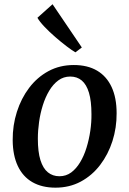

<svg xmlns="http://www.w3.org/2000/svg" viewBox="-20 -876 612 908"><path d="M329 -568.5Q394 -568.5 439 -542Q484 -515.5 507.8 -464.5Q531.5 -413.5 531.5 -340.5Q532 -272 511.8 -208.8Q491.5 -145.5 453.5 -95.8Q415.5 -46 362 -17.2Q308.5 11.5 242.5 11.5Q178.5 11.5 133.2 -14.5Q88 -40.5 64.2 -91Q40.5 -141.5 40 -213Q39.5 -283 59.8 -346.8Q80 -410.5 117.8 -460.5Q155.5 -510.5 209 -539.5Q262.5 -568.5 329 -568.5ZM312 -514Q280.5 -514 255.8 -495.8Q231 -477.5 212.8 -447Q194.5 -416.5 182.5 -378.2Q170.5 -340 164.8 -299.2Q159 -258.5 159 -220Q159 -158 171.2 -118.8Q183.5 -79.5 206.5 -61Q229.5 -42.5 261 -42.5Q292.5 -42.5 316.8 -60.5Q341 -78.5 359.2 -109Q377.5 -139.5 389.2 -177.8Q401 -216 407 -256.8Q413 -297.5 412.5 -336Q412.5 -398 400.8 -437.2Q389 -476.5 366.8 -495.2Q344.5 -514 312 -514ZM336.5 -628.5Q321 -637.5 295.2 -657Q269.5 -676.5 241.2 -701Q213 -725.5 190 -749.8Q167 -774 157 -792L228.5 -856L367 -651.5Z"/></svg>

Font: Merriweather Light 18pt Medium
Style: Italic
Weight: 500
Italic angle: -7.8°
Version: Version 2.101